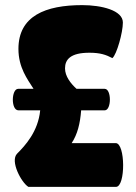

<svg xmlns="http://www.w3.org/2000/svg" viewBox="-20 -730 530 750"><path d="M389 -299C416 -299 416 -383 389 -383H279C256 -404 234 -432 234 -463C234 -498 256 -524 329 -524C372 -524 394 -516 419 -503C436 -517 460 -603 460 -642C460 -690 376 -710 301 -710C158 -710 52 -668 52 -539C52 -466 87 -421 111 -383H51C24 -383 22 -299 52 -299H137C129 -216 78 -161 47 -130C18 -101 64 -16 91 0H433C471 0 470 -171 432 -171H260C283 -206 293 -248 297 -299Z"/></svg>

Font: Lilita 2
Style: Regular
Weight: 400
Designer: Juan Montoreano
Foundry: Juan Montoreano
Version: Version 2.001